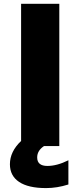

<svg xmlns="http://www.w3.org/2000/svg" viewBox="-20 -752 395 991"><path d="M217.8 218.8Q126 218.8 78.6 187Q31.2 155.3 31.2 95.7Q31.2 30.3 88.9 -24.4V-732.4H286.1V2H207Q171.9 25.4 171.9 60.5Q171.9 104.5 224.6 104.5Q274.4 104.5 333 75.2V200.2Q274.4 218.8 217.8 218.8Z"/></svg>

Font: Gen Shin Gothic Heavy
Style: Bold
Weight: 900
Designer: [Source Han Sans]
Ryoko NISHIZUKA  (kana & ideographs); Paul D. Hunt (Latin, Greek & Cyrillic); Wenlong ZHANG  (bopomofo
Version: Version 1.002.20150607